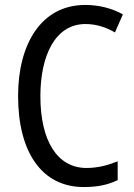

<svg xmlns="http://www.w3.org/2000/svg" viewBox="-20 -745 542 775"><path d="M325 -648C370 -648 410 -634 444 -614L476 -687C431 -712 379 -725 324 -725C145 -725 53 -565 53 -358C53 -129 150 10 318 10C374 10 416 1 455 -18V-94C416 -78 375 -67 329 -67C211 -67 143 -177 143 -357C143 -519 202 -648 325 -648Z"/></svg>

Font: Noto Sans Khmer Condensed
Style: Regular
Weight: 400
Width: 3
Designer: Danh Hong and the Monotype Design Team
Foundry: Monotype Imaging Inc.
Version: Version 2.004